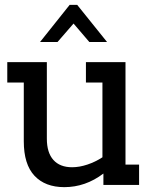

<svg xmlns="http://www.w3.org/2000/svg" viewBox="-20 -762 625 791"><path d="M283 -665 217 -589H145L267 -742H298L421 -589H348ZM553 -84V0H406V-47Q332 9 245 9Q166 9 122 -38Q78 -85 78 -180V-422H10V-506H173V-191Q173 -133 200 -103Q227 -73 277 -73Q307 -73 340 -84Q373 -95 402 -114V-422H334V-506H497V-84Z"/></svg>

Font: Arvo
Style: Regular
Weight: 400
Designer: Anton Koovit (Cyrillic Expansion: Cyreal)
Foundry: Anton Koovit, Yassin Baggar
Version: Version 3.000